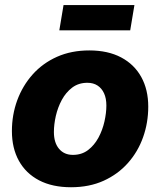

<svg xmlns="http://www.w3.org/2000/svg" viewBox="-20 -749 650 779"><path d="M268.1 10.7Q192.4 10.7 138.7 -17.3Q85 -45.4 56.6 -96.7Q28.3 -147.9 28.3 -217.3Q28.3 -283.2 50 -342.3Q71.8 -401.4 112.5 -447Q153.3 -492.7 211.4 -518.6Q269.5 -544.4 342.3 -544.4Q418 -544.4 471.4 -516.1Q524.9 -487.8 553.2 -436.5Q581.5 -385.3 581.5 -316.4Q581.5 -251 560.5 -192.1Q539.6 -133.3 499 -87.6Q458.5 -42 400.4 -15.6Q342.3 10.7 268.1 10.7ZM275.9 -120.6Q311.5 -120.6 337.2 -140.1Q362.8 -159.7 379.4 -190.4Q396 -221.2 403.8 -256.1Q411.6 -291 411.6 -320.8Q411.6 -350.1 402.1 -370.6Q392.6 -391.1 375.5 -402.1Q358.4 -413.1 334.5 -413.1Q298.8 -413.1 272.9 -393.6Q247.1 -374 230.7 -343.5Q214.4 -313 206.5 -278.6Q198.7 -244.1 198.7 -213.4Q198.7 -169.9 219.5 -145.3Q240.2 -120.6 275.9 -120.6ZM525.4 -728.5 508.3 -626H220.7L237.8 -728.5Z"/></svg>

Font: Inter 20pt ExtraBold
Style: Italic
Weight: 800
Italic angle: -9.3988°
Version: Version 4.001;git-66647c0bb